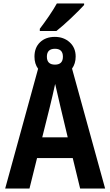

<svg xmlns="http://www.w3.org/2000/svg" viewBox="-20 -1094 640 1114"><path d="M307 -914Q344 -943 393.5 -990Q443 -1037 468 -1065V-1074H310Q291 -1040 264 -1000.5Q237 -961 211 -927V-914ZM252 -765Q252 -811 299 -811Q345 -811 345 -765Q345 -719 299 -719Q252 -719 252 -765ZM269 -473Q277 -507 285 -540Q293 -573 300 -607Q308 -573 315.5 -540Q323 -507 331 -473L373 -297H225ZM195 -177H402L445 0H590L398 -696Q419 -725 419 -766Q419 -817 384.5 -848.5Q350 -880 298 -880Q245 -880 212.5 -849Q180 -818 180 -765Q180 -724 201 -695L10 0H151Z"/></svg>

Font: Noto Sans Mono UI
Style: Bold
Weight: 700
Designer: Monotype Design team
Foundry: Monotype Imaging Inc.
Version: 1.000